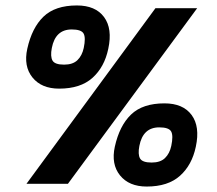

<svg xmlns="http://www.w3.org/2000/svg" viewBox="-20 -674 797 704"><path d="M197 -349Q132 -349 99 -390Q66 -431 80 -495Q97 -572 139.5 -613Q182 -654 262 -654Q330 -654 361.5 -611.5Q393 -569 377 -495Q363 -428 319 -388.5Q275 -349 197 -349ZM77 0 550 -644H703L229 0ZM215 -437Q247 -437 264 -453.5Q281 -470 287 -498Q295 -536 286.5 -551Q278 -566 243 -566Q183 -566 170 -498Q164 -467 172.5 -452Q181 -437 215 -437ZM518 10Q453 10 420 -31Q387 -72 401 -136Q418 -213 460.5 -254Q503 -295 583 -295Q651 -295 682.5 -252.5Q714 -210 698 -136Q684 -69 640 -29.5Q596 10 518 10ZM536 -78Q568 -78 585 -94.5Q602 -111 608 -139Q616 -177 607.5 -192Q599 -207 564 -207Q504 -207 491 -139Q485 -108 493.5 -93Q502 -78 536 -78Z"/></svg>

Font: Kanit SemiBold
Style: Italic
Weight: 600
Italic angle: -12°
Designer: Katatrad Team
Foundry: CadsonDemak
Version: Version 2.000; ttfautohint (v1.8.3)